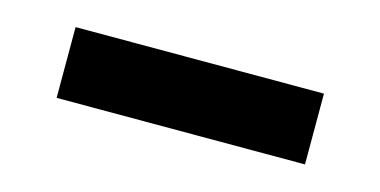

<svg xmlns="http://www.w3.org/2000/svg" viewBox="-30 -869 560 283"><g transform="rotate(15 250.0 -728.0)"><path d="M61 -782H440V-674H61Z"/></g></svg>

Font: Martel Sans ExtraBold
Style: Regular
Weight: 800
Designer: Dan Reynolds and Mathieu Réguer
Foundry: Dan Reynolds and Mathieu Réguer
Version: Version 1.002; ttfautohint (v1.1) -l 5 -r 5 -G 72 -x 0 -D la